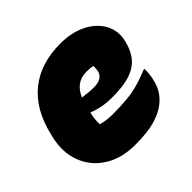

<svg xmlns="http://www.w3.org/2000/svg" viewBox="-145 -720 890 890"><g transform="rotate(-45 300.0 -275.0)"><path d="M355 -564Q429 -564 483.5 -536.5Q538 -509 563.5 -462Q589 -415 575 -358L574 -354Q563 -310 539 -279.5Q515 -249 470 -233Q425 -217 352 -217Q313 -217 282.5 -223Q252 -229 232 -238H227Q223 -221 221 -204Q219 -187 220 -170Q253 -160 295 -160Q344 -160 384 -163.5Q424 -167 461.5 -177Q499 -187 542 -205H548Q548 -186 546 -168.5Q544 -151 539 -132Q531 -101 516 -79Q501 -57 480 -40Q449 -15 399.5 -0.5Q350 14 270 14Q179 14 116.5 -26Q54 -66 29 -133.5Q4 -201 23 -281L27 -298Q58 -429 141.5 -496.5Q225 -564 355 -564ZM347 -386Q279 -386 249 -316Q270 -313 288 -311.5Q306 -310 323 -310Q375 -310 387 -347Q389 -357 389.5 -366Q390 -375 390 -382Q373 -386 347 -386Z"/></g></svg>

Font: Recursive Mn Csl St XBk
Style: Italic
Weight: 1000
Italic angle: -15°
Monospace: yes
Version: Version 1.079;hotconv 1.0.112;makeotfexe 2.5.65598; ttfautoh